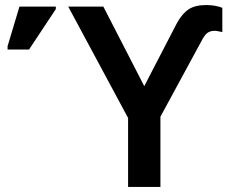

<svg xmlns="http://www.w3.org/2000/svg" viewBox="-20 -740 917 760"><path d="M487 0V-273L250 -714H389L551 -399L680 -648Q701 -686 726.5 -703Q752 -720 796 -720Q833 -720 860 -709V-613Q854 -614 845.5 -616Q837 -618 828 -618Q814 -618 802 -610.5Q790 -603 775 -573L615 -278V0ZM10 -544V-557L57 -714H201V-704L95 -544Z"/></svg>

Font: Noto Sans SemiBold
Style: Regular
Weight: 600
Designer: Monotype Design Team
Foundry: Monotype Imaging Inc.
Version: Version 2.007